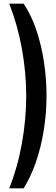

<svg xmlns="http://www.w3.org/2000/svg" viewBox="-20 -820 302 1040"><path d="M232 -303Q232 -391 218.5 -482Q205 -573 177.5 -655.5Q150 -738 108 -800H30Q75 -686 98.5 -556.5Q122 -427 122 -300Q122 -173 98.5 -42.5Q75 88 30 200H108Q146 140 174 59.5Q202 -21 217 -114Q232 -207 232 -303Z"/></svg>

Font: Big Shoulders Display
Style: Bold
Weight: 700
Designer: Patric King
Foundry: XO Type Co
Version: Version 1.000; ttfautohint (v1.8.2)